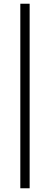

<svg xmlns="http://www.w3.org/2000/svg" viewBox="-20 -758 269 1030"><path d="M139 252V-738H89V252Z"/></svg>

Font: Gantari Light
Style: Regular
Weight: 300
Designer: Anugrah Pasau
Foundry: Lafontype
Version: Version 1.000